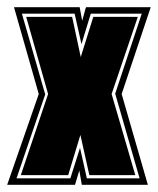

<svg xmlns="http://www.w3.org/2000/svg" viewBox="-22 -515 440 535"><path d="M-2 0 86 -253 17 -495H200L207 -457Q214 -482 215.5 -488Q217 -494 218 -495H398L317 -253L390 0H206L199 -40L187 0ZM24 -18H174L201 -103L220 -18H367L299 -254L373 -477H231L205 -392L186 -477H39L104 -252ZM36 -27 112 -253 51 -468H179L203 -356L238 -468H362L289 -253L355 -27H227L202 -139L168 -27Z"/></svg>

Font: Alumni Sans Collegiate One
Style: Regular
Weight: 400
Designer: Robert E. Leuschke
Foundry: Robert E. Leuschke
Version: Version 1.100